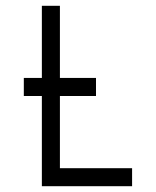

<svg xmlns="http://www.w3.org/2000/svg" viewBox="-20 -645 540 665"><path d="M437.5 0V-62.5H187.5Q187.5 -62.5 187.5 -312.5H312.5V-375H187.5Q187.5 -375 187.5 -625H125Q125 -625 125 -375H62.5V-312.5H125V0Z"/></svg>

Font: Unifont
Style: Regular
Weight: 500
Version: Version 15.1.04